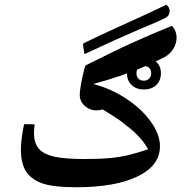

<svg xmlns="http://www.w3.org/2000/svg" viewBox="-20 -924 781 809"><path d="M301 -135Q206 -135 159.5 -151Q113 -167 90 -201Q68 -235 68 -296Q68 -310 70.5 -332.5Q73 -355 76.5 -375Q80 -395 82 -401L126 -400Q125 -390 124 -381Q123 -372 123 -362Q124 -321 143 -298Q162 -275 208 -264Q231 -259 263 -256.5Q295 -254 337 -254Q398 -254 442.5 -258Q487 -262 525 -271.5Q563 -281 604 -295Q592 -318 568 -345Q544 -372 510 -397Q494 -411 469 -427.5Q444 -444 412 -463Q401 -459 385 -459Q358 -459 337 -478Q316 -497 316 -524Q316 -535 319 -555Q322 -575 326.5 -596Q331 -617 335 -632.5Q339 -648 342 -649Q402 -679 448 -701.5Q494 -724 533.5 -742Q573 -760 614 -777.5Q655 -795 704 -815Q714 -805 719 -792.5Q724 -780 724 -765Q724 -740 709.5 -717Q695 -694 669 -681Q621 -657 576.5 -638.5Q532 -620 483.5 -603.5Q435 -587 373 -570Q447 -551 511.5 -508.5Q576 -466 615 -412Q654 -358 654 -308Q654 -226 559.5 -180.5Q465 -135 301 -135ZM585.9 -547Q555 -547 535 -565.5Q515 -584 515 -615.5Q515 -647 534.9 -665Q554.8 -683 586 -683Q616.5 -683 637.3 -664.5Q658 -646 658 -615.9Q658 -583.6 638 -565.3Q618 -547 585.9 -547ZM586 -584Q600 -584 608.5 -593Q617 -602 617 -615.5Q617 -630 608.5 -638Q600 -646 586 -646Q573 -646 564 -638.2Q555 -630.5 555 -615Q555 -602 563 -593Q571 -584 586 -584ZM336 -696Q333 -713 331.5 -722.5Q330 -732 330 -736Q330 -740 331 -741Q361 -756 401.5 -775Q442 -794 493 -817Q540 -838 587.5 -860Q635 -882 681 -904Q695 -893 695 -878Q694 -867 690.5 -860.5Q687 -854 676 -848Q668 -844 641.5 -832Q615 -820 571 -802Q522 -781 463 -754.5Q404 -728 336 -696Z"/></svg>

Font: Noto Naskh Arabic UI
Style: Regular
Weight: 400
Designer: Monotype Design Team, David Williams, Mohamad Dakak and Nizar Qandah
Foundry: Monotype Imaging Inc.
Version: Version 2.014